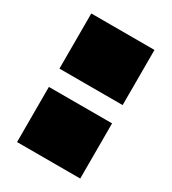

<svg xmlns="http://www.w3.org/2000/svg" viewBox="-124 -532 536 600"><g transform="rotate(30 144.0 -232.0)"><path d="M30 0V-199H258V0ZM30 -265V-464H258V-265Z"/></g></svg>

Font: Titillium Web
Style: Black
Weight: 900
Version: Version 1.001;PS 35.000;hotconv 1.0.70;makeotf.lib2.5.55311